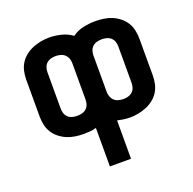

<svg xmlns="http://www.w3.org/2000/svg" viewBox="-130 -661 1011 1008"><g transform="rotate(-20 375.0 -157.5)"><path d="M316 215V0Q299 5 281.5 6.5Q264 8 246 8Q223 8 199 4.5Q175 1 153.5 -8Q132 -17 113 -32Q94 -47 81.5 -67Q69 -87 64 -110.5Q59 -134 59 -158V-363Q59 -386 64 -409.5Q69 -433 81.5 -453Q94 -473 113 -488Q132 -503 154 -512Q176 -521 199.5 -525.5Q223 -530 246 -530Q280 -530 314 -521.5Q348 -513 375 -493Q402 -513 436 -520.5Q470 -528 504 -528Q527 -528 551 -524.5Q575 -521 596.5 -512Q618 -503 637 -488Q656 -473 668.5 -453Q681 -433 686 -409.5Q691 -386 691 -363V-158Q691 -134 686 -110.5Q681 -87 668.5 -67Q656 -47 637 -32Q618 -17 596 -8Q574 1 550.5 5.5Q527 10 504 10Q486 10 468.5 7.5Q451 5 434 1V215ZM246 -93Q260 -93 273.5 -96.5Q287 -100 297 -109Q307 -118 311.5 -131Q316 -144 316 -158V-363Q316 -376 311 -389Q306 -402 296 -411Q286 -420 272.5 -423.5Q259 -427 246 -427Q232 -427 219 -423.5Q206 -420 196 -411Q186 -402 181.5 -389Q177 -376 177 -363V-158Q177 -144 181.5 -131Q186 -118 196 -109Q206 -100 219.5 -96.5Q233 -93 246 -93ZM504 -93Q518 -93 531 -96.5Q544 -100 554 -109Q564 -118 568.5 -131Q573 -144 573 -158V-363Q573 -376 568.5 -389Q564 -402 554 -411Q544 -420 530.5 -423.5Q517 -427 504 -427Q490 -427 476.5 -423.5Q463 -420 453 -411Q443 -402 438.5 -389Q434 -376 434 -363V-158Q434 -144 439 -131Q444 -118 454 -109Q464 -100 477.5 -96.5Q491 -93 504 -93Z"/></g></svg>

Font: Zed Sans Extended
Style: Bold
Weight: 700
Width: 7
Designer: Belleve Invis
Foundry: Belleve Invis
Version: Version 1.0.0; ttfautohint (v1.8.4)